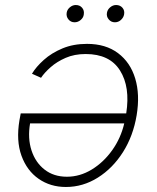

<svg xmlns="http://www.w3.org/2000/svg" viewBox="-20 -730 619 758"><path d="M323.5 -556.8Q397.4 -556.8 446 -520.2Q494.7 -483.7 513.8 -420.1Q533 -356.5 519.5 -275.2Q506 -193.5 465.6 -129.6Q425.1 -65.7 366.3 -28.8Q307.5 8.2 240.1 8.2Q179 8.2 132.6 -24Q86.3 -56.1 64.8 -115.2Q43.3 -174.4 56.8 -255.3L61.8 -282.3H478.3Q494.7 -386.7 453.8 -451.7Q413 -516.7 318.2 -516.7Q273.8 -516.7 239.2 -501.6Q204.5 -486.5 180 -464.8Q155.5 -443.2 142 -422.9L106.2 -438.9Q122.5 -466.3 153.1 -493.6Q183.6 -521 226.6 -538.9Q269.5 -556.8 323.5 -556.8ZM470.5 -242.9H98.7Q88.8 -183.9 104.4 -136.2Q120 -88.4 156.1 -60.4Q192.1 -32.3 244.3 -32.3Q295.5 -32.3 342.2 -60.7Q388.8 -89.1 422.9 -136.9Q457 -184.7 470.5 -242.9ZM433.6 -642Q418.7 -642 409.1 -653.6Q399.5 -665.1 402.3 -680Q404.5 -692.5 415.1 -701.3Q425.8 -710.2 438.2 -710.2Q454.2 -710.2 463.6 -699.2Q473 -688.2 469.8 -672.2Q467.3 -660.2 457.2 -651.1Q447.1 -642 433.6 -642ZM274.5 -642Q259.6 -642 250.2 -653.4Q240.8 -664.8 243.3 -680Q245.4 -692.5 256 -701.3Q266.7 -710.2 279.1 -710.2Q295.1 -710.2 304.3 -699.2Q313.6 -688.2 310.7 -672.2Q309.3 -660.5 298.7 -651.3Q288 -642 274.5 -642Z"/></svg>

Font: Inter Extra Light  BETA
Style: Italic
Weight: 200
Italic angle: 9.39999°
Designer: Rasmus Andersson
Foundry: rsms
Version: Version 3.011;git-f93a4a705